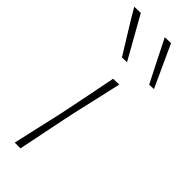

<svg xmlns="http://www.w3.org/2000/svg" viewBox="-258 -803 827 827"><g transform="rotate(45 155.5 -389.5)"><path d="M50 0Q63 -56.5 74.5 -108.5Q86 -160.5 100 -221L110.5 -271Q123 -332.5 133.5 -385.2Q144 -438 155 -494L191.5 -495.5Q179 -439.5 166.8 -385.8Q154.5 -332 140.5 -271L130 -221Q117.5 -160.5 107 -108.5Q96.5 -56.5 85 0ZM117 -586Q88 -634 58 -681.8Q28 -729.5 0 -778L39 -779Q66 -731 93 -683Q120 -635 147 -587ZM283 -586Q258.5 -634 234 -682.5Q209.5 -731 186 -778L223 -779Q245 -731 266.8 -683.5Q288.5 -636 311 -587Z"/></g></svg>

Font: Commissioner Loud Thin
Style: Italic
Weight: 100
Italic angle: -12°
Designer: Kostas Bartsokas
Foundry: Kostas Bartsokas
Version: Version 1.000; ttfautohint (v1.8.3)